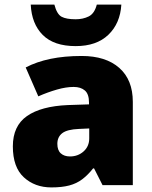

<svg xmlns="http://www.w3.org/2000/svg" viewBox="-20 -807 663 837"><path d="M336 -563Q441 -563 500 -511Q559 -459 559 -363V0H427L390 -73H386Q363 -44 338.5 -25.5Q314 -7 282 1.5Q250 10 204 10Q132 10 84 -34Q36 -78 36 -169Q36 -258 97.5 -301Q159 -344 276 -349L368 -352V-360Q368 -397 350 -412.5Q332 -428 301 -428Q268 -428 228 -416.5Q188 -405 147 -387L92 -513Q140 -538 200.5 -550.5Q261 -563 336 -563ZM325 -245Q273 -243 251.5 -226.5Q230 -210 230 -180Q230 -152 245 -138.5Q260 -125 285 -125Q320 -125 344.5 -147Q369 -169 369 -204V-247ZM509 -787Q504 -705 452.5 -655.5Q401 -606 310 -606Q215 -606 166.5 -654.5Q118 -703 114 -787H217Q228 -745 248.5 -734Q269 -723 310 -723Q342 -723 367 -735.5Q392 -748 402 -787Z"/></svg>

Font: Noto Sans Black
Style: Regular
Weight: 900
Designer: Monotype Design Team
Foundry: Monotype Imaging Inc.
Version: Version 2.007